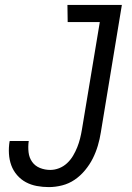

<svg xmlns="http://www.w3.org/2000/svg" viewBox="-20 -755 540 783"><path d="M179 8Q154 8 130 3.5Q106 -1 85.5 -12Q65 -23 49.5 -41Q34 -59 26 -81Q18 -103 16.5 -128Q15 -153 19 -178L20 -180H98L97 -179Q94 -156 96.5 -134Q99 -112 111 -95Q123 -78 143 -70Q163 -62 185 -62Q203 -62 221 -69Q239 -76 253.5 -89.5Q268 -103 278 -120Q288 -137 295 -154.5Q302 -172 306.5 -190Q311 -208 314 -226L387 -665H256L255 -735H477L391 -214Q387 -188 379 -161Q371 -134 358.5 -109Q346 -84 327 -61Q308 -38 284.5 -22Q261 -6 233.5 1Q206 8 179 8Z"/></svg>

Font: Iosevka Fixed
Style: Italic
Weight: 400
Italic angle: -9°
Monospace: yes
Designer: Belleve Invis
Foundry: Belleve Invis
Version: Version 33.2.4